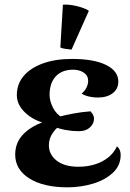

<svg xmlns="http://www.w3.org/2000/svg" viewBox="-20 -783 556 821"><path d="M269 18Q166 18 105.5 -20Q45 -58 45 -122Q45 -176 83 -212.5Q121 -249 181 -266L180 -254Q124 -267 88 -301Q52 -335 52 -376Q52 -424 81.5 -458.5Q111 -493 164 -512Q217 -531 288 -531Q382 -531 434 -505Q486 -479 486 -434Q486 -403 462 -384.5Q438 -366 399 -366Q377 -366 357.5 -371Q338 -376 329 -383Q343 -394 350 -409Q357 -424 357 -437Q357 -460 338 -472.5Q319 -485 293 -485Q245 -485 218.5 -456.5Q192 -428 192 -377Q192 -352 206 -323.5Q220 -295 248 -279L246 -251Q224 -241 206.5 -216Q189 -191 189 -162Q189 -122 222.5 -96Q256 -70 315 -70Q353 -70 385.5 -80Q418 -90 442.5 -109.5Q467 -129 480 -157Q488 -151 492 -141.5Q496 -132 496 -121Q496 -75 462.5 -44Q429 -13 377 2.5Q325 18 269 18ZM317 -222Q289 -222 261.5 -227Q234 -232 209 -242L228 -283Q259 -291 293.5 -297.5Q328 -304 367 -307Q382 -291 382 -276Q382 -254 364.5 -238Q347 -222 317 -222ZM286 -571Q274 -572 260 -574Q246 -576 238 -580L249 -763Q276 -765 310 -756.5Q344 -748 360 -737Z"/></svg>

Font: Arima Thin
Style: Regular
Weight: 100
Designer: Joana Correia and Natanael Gama
Foundry: NDISCOVER
Version: Version 1.101;gftools[0.9.23]